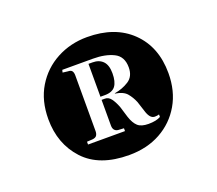

<svg xmlns="http://www.w3.org/2000/svg" viewBox="-75 -870 650 576"><g transform="rotate(-20 250.0 -582.0)"><path d="M249 -394Q154 -394 105.5 -446.5Q57 -499 57 -578Q57 -637 83 -680Q109 -723 153 -746.5Q197 -770 250 -770Q339 -770 391 -719.5Q443 -669 443 -585Q443 -528 418 -485Q393 -442 349.5 -418Q306 -394 249 -394ZM335 -462Q360 -462 374 -470V-478Q368 -476 360 -476Q346 -476 338 -498L326 -535Q319 -552 308 -565Q297 -578 271 -582V-583Q296 -587 316.5 -600Q337 -613 337 -642Q337 -677 310.5 -690Q284 -703 245 -703H147L145 -695L161 -693Q171 -693 174.5 -688Q178 -683 178 -674V-496Q178 -488 174.5 -482.5Q171 -477 161 -476L143 -475V-466H261V-475L243 -476Q227 -478 227 -496V-578H238Q249 -578 257 -567.5Q265 -557 272 -539L283 -503Q290 -482 301 -472Q312 -462 335 -462ZM227 -588V-693H240Q261 -693 273 -680.5Q285 -668 285 -642Q285 -615 275 -601.5Q265 -588 241 -588Z"/></g></svg>

Font: Literata 72pt SemiBold
Style: Regular
Weight: 600
Designer: Latin by Veronika Burian and Jose Scaglione. Greek by Irene Vlachou. Cyrillic by Vera Evstafieva.
Foundry: TypeTogether
Version: Version 3.002